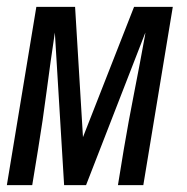

<svg xmlns="http://www.w3.org/2000/svg" viewBox="-25 -540 545 560"><path d="M-5 0 81 -520H194L217 -140L366 -520H479L393 0H319L336 -104Q350 -187 366.5 -270.5Q383 -354 398 -437L399 -445L226 0H162L135 -445Q122 -359 111 -274Q100 -189 86 -104L69 0Z"/></svg>

Font: Iosevka Term Curly Oblique
Style: Regular
Weight: 400
Italic angle: -9°
Designer: Belleve Invis
Foundry: Belleve Invis
Version: Version 32.3.0